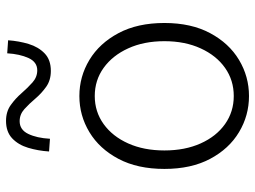

<svg xmlns="http://www.w3.org/2000/svg" viewBox="-124 -705 842 634"><g transform="rotate(-90 297.0 -388.0)"><path d="M296.9 13.2Q232.4 13.2 177.5 -19.8Q122.6 -52.7 89.4 -115.2Q56.2 -177.7 56.2 -266.1Q56.2 -355 89.4 -417.7Q122.6 -480.5 177.5 -513.7Q232.4 -546.9 296.9 -546.9Q361.3 -546.9 416.3 -513.7Q471.2 -480.5 504.6 -417.7Q538.1 -355 538.1 -266.1Q538.1 -177.7 504.6 -115.2Q471.2 -52.7 416.3 -19.8Q361.3 13.2 296.9 13.2ZM296.9 -37.1Q349.1 -37.1 389.9 -65.9Q430.7 -94.7 454.3 -146.5Q478 -198.2 478 -266.1Q478 -334 454.3 -385.7Q430.7 -437.5 389.9 -466.8Q349.1 -496.1 296.9 -496.1Q245.1 -496.1 204.3 -466.8Q163.6 -437.5 140.4 -385.7Q117.2 -334 117.2 -266.1Q117.2 -198.2 140.4 -146.5Q163.6 -94.7 204.3 -65.9Q245.1 -37.1 296.9 -37.1ZM379.9 -641.1Q349.1 -641.1 327.4 -656.5Q305.7 -671.9 288.3 -692.4Q271 -712.9 253.7 -728.5Q236.3 -744.1 213.9 -744.1Q185.5 -744.1 171.9 -715.8Q158.2 -687.5 155.8 -644L113.8 -647Q116.2 -683.6 126 -716.1Q135.7 -748.5 157.2 -768.8Q178.7 -789.1 214.8 -789.1Q245.6 -789.1 267.3 -773.4Q289.1 -757.8 306.6 -737.5Q324.2 -717.3 341.8 -701.7Q359.4 -686 381.8 -686Q409.2 -686 422.4 -714.8Q435.5 -743.7 438 -785.2L481 -782.2Q478.5 -746.6 468.8 -714.4Q459 -682.1 437.7 -661.6Q416.5 -641.1 379.9 -641.1Z"/></g></svg>

Font: Source Han Sans CN Light
Style: Regular
Weight: 300
Designer: Ryoko NISHIZUKA  (kana, bopomofo & ideographs); Paul D. Hunt (Latin, Greek & Cyrillic); Sandoll Communications , Soo-you
Foundry: Adobe
Version: Version 2.000;hotconv 1.0.107;makeotfexe 2.5.65593